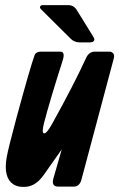

<svg xmlns="http://www.w3.org/2000/svg" viewBox="-20 -729 466 750"><path d="M248 -709Q267.6 -708.5 278.3 -692.4L344.7 -585Q354 -570.8 340.8 -564.9Q336.4 -563.5 332 -563.5H290Q270.5 -564 256.8 -577.1L141.6 -691.4Q131.8 -700.2 139.2 -706.5Q141.6 -708.5 144.5 -709ZM221.2 -145.5 164.1 -64.5Q152.3 -46.4 141.1 -33.2Q111.8 1 75.2 1H69.3Q47.9 1 31.7 -9.3Q-7.3 -35.6 5.9 -113.3Q12.2 -149.4 43.9 -267.1Q97.7 -465.3 115.2 -513.7Q120.1 -526.9 139.6 -527.3H215.8Q225.1 -527.3 228 -518.6Q230.5 -510.7 224.6 -492.2Q172.9 -330.1 151.4 -246.1Q147 -228.5 147 -218.8Q147 -208 152.8 -208Q163.1 -208 184.6 -247.1Q267.6 -396.5 317.4 -504.9Q328.1 -526.4 349.6 -527.3H409.2Q413.1 -527.3 417 -524.9Q428.7 -518.1 424.8 -502L297.9 -26.4Q291 -1 268.6 0H208Q178.2 0 189.5 -35.2Z"/></svg>

Font: Allan
Style: Bold
Weight: 700
Version: Version 1.005